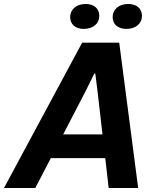

<svg xmlns="http://www.w3.org/2000/svg" viewBox="-59 -943 786 963"><path d="M372 -489 414 -574H419L430 -487L455 -269H258ZM118 0 196 -150H469L486 0H634L539 -729H353L-39 0ZM361 -798C408 -798 439 -825 439 -863C439 -899 414 -923 371 -923C324 -923 293 -896 293 -857C293 -822 318 -798 361 -798ZM575 -798C622 -798 653 -825 653 -863C653 -899 628 -923 584 -923C537 -923 506 -896 506 -857C506 -822 532 -798 575 -798Z"/></svg>

Font: Mona Sans
Style: Bold Italic
Weight: 700
Italic angle: -11.7°
Designer: Deni Anggara
Foundry: GitHub
Version: Version 2.000;Glyphs 3.2.3 (3260)